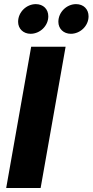

<svg xmlns="http://www.w3.org/2000/svg" viewBox="-20 -934 460 954"><path d="M10.8 0H181.9L306 -701.9H134.9ZM132.1 -766.1C178.2 -766.1 220 -804.9 220 -852.9C220 -888.3 195.3 -913.5 157.9 -913.5C111.9 -913.5 70 -874.2 70 -825.6C70 -791.3 95.8 -766.1 132.1 -766.1ZM332.1 -766.1C378.2 -766.1 420 -804.9 420 -852.9C420 -888.3 395.3 -913.5 357.9 -913.5C311.9 -913.5 270 -874.2 270 -825.6C270 -791.3 295.8 -766.1 332.1 -766.1Z"/></svg>

Font: Poppins Devanagari Thin
Style: Italic
Weight: 100
Italic angle: -10°
Designer: Ninad Kale (Devanagari), Jonny Pinhorn (Latin)
Foundry: Indian Type Foundry
Version: 4.005